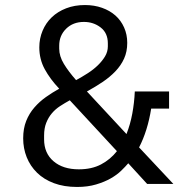

<svg xmlns="http://www.w3.org/2000/svg" viewBox="-20 -730 734 762"><path d="M489 -82Q478 -69 461 -52.5Q444 -36 419.5 -22Q395 -8 361.5 2Q328 12 286 12Q234 12 194 -3Q154 -18 127 -44.5Q100 -71 86 -106Q72 -141 72 -181Q72 -220 84 -250Q96 -280 116.5 -303.5Q137 -327 162.5 -345Q188 -363 215 -378Q179 -416 157.5 -455.5Q136 -495 136 -542Q136 -577 149 -608Q162 -639 185.5 -661.5Q209 -684 242.5 -697Q276 -710 317 -710Q354 -710 385 -699Q416 -688 438 -668.5Q460 -649 472.5 -621Q485 -593 485 -560Q485 -525 472.5 -497.5Q460 -470 438 -447Q416 -424 387 -404.5Q358 -385 325 -367L482 -198Q497 -236 505 -279Q513 -322 515 -367H651V-299H580Q573 -255 561 -216.5Q549 -178 532 -145L668 0H564ZM313 -643Q270 -643 242.5 -616Q215 -589 215 -549V-537Q215 -507 233.5 -476.5Q252 -446 282 -412Q306 -425 328.5 -439.5Q351 -454 368.5 -471Q386 -488 397 -506.5Q408 -525 408 -546V-558Q408 -599 379.5 -621Q351 -643 313 -643ZM293 -58Q344 -58 381 -77.5Q418 -97 444 -130L257 -332Q237 -321 218.5 -309Q200 -297 186 -280.5Q172 -264 163.5 -242.5Q155 -221 155 -192V-177Q155 -122 192.5 -90Q230 -58 293 -58Z"/></svg>

Font: IBM Plex Sans Thai Looped
Style: Regular
Weight: 400
Designer: Mike Abbink, Paul van der Laan, Pieter van Rosmalen, Ben Mitchell, Mark Frömberg
Foundry: Bold Monday
Version: Version 1.1